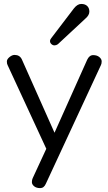

<svg xmlns="http://www.w3.org/2000/svg" viewBox="-20 -778 554 982"><path d="M496.1 -444.8 214.8 161.1Q205.1 184.1 185.5 184.1Q166 184.1 154.5 174.6Q143.1 165 143.1 153.6Q143.1 142.1 147 133.8L216.8 -17.1L19 -444.8Q15.1 -451.7 15.1 -463.4Q15.1 -475.1 28.6 -486.1Q42 -497.1 54.7 -497.1Q81.1 -497.1 91.8 -474.1L258.8 -99.1L425.8 -472.2Q437 -496.1 456.5 -496.1Q476.1 -496.1 488 -486.1Q500 -476.1 500 -464.1Q500 -452.1 496.1 -444.8ZM242.2 -583 357.9 -734.9Q376 -757.8 395.5 -757.8Q415 -757.8 426 -747.3Q437 -736.8 437 -718.5Q437 -700.2 417 -683.1L275.9 -551.8Q267.6 -545.9 258.8 -545.9Q250 -545.9 242.9 -552.5Q235.8 -559.1 235.8 -567.4Q235.8 -575.7 242.2 -583Z"/></svg>

Font: Nunito-Regular
Style: Regular
Weight: 400
Designer: Vernon Adams
Foundry: newtypography
Version: Version 3.000